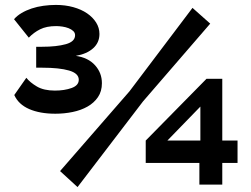

<svg xmlns="http://www.w3.org/2000/svg" viewBox="-20 -751 1020 780"><path d="M205 -289Q142 -289 98.5 -308Q55 -327 38 -365L87 -435Q102 -416 130 -399.5Q158 -383 203 -383Q242 -383 271 -393.5Q300 -404 300 -427Q300 -453 260.5 -464.5Q221 -476 151 -476H127V-561H151Q210 -561 247.5 -571.5Q285 -582 285 -608Q285 -618 277.5 -625Q270 -632 258.5 -636.5Q247 -641 233.5 -643Q220 -645 208 -645Q169 -645 143 -632Q117 -619 97 -598L37 -673Q49 -687 67.5 -698Q86 -709 108.5 -716.5Q131 -724 156.5 -727.5Q182 -731 207 -731Q245 -731 277.5 -722Q310 -713 333.5 -697Q357 -681 370.5 -659.5Q384 -638 384 -613Q384 -578 358.5 -555Q333 -532 288 -524Q338 -517 366 -486Q394 -455 394 -413Q394 -380 378 -356.5Q362 -333 335.5 -318Q309 -303 275 -296Q241 -289 205 -289ZM790 -1V-89H572V-180L819 -431H883V-180H945V-89H883V-1ZM660 -180H794V-318ZM224 -56 506 -380 762 -719 834 -655 561 -339 295 9Z"/></svg>

Font: Boldmen
Style: Bold
Weight: 700
Designer: Matt McInerney, Pablo Impallari, Rodrigo Fuenzalida
Foundry: LIVING CONCEPT
Version: Version 1.000